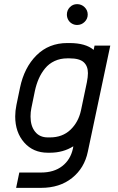

<svg xmlns="http://www.w3.org/2000/svg" viewBox="-20 -718 565 918"><path d="M299.8 -648.4Q299.8 -668.9 314 -683.6Q328.1 -698.2 348.6 -698.2Q369.6 -698.2 384.5 -683.6Q399.4 -668.9 399.4 -648.4Q399.4 -627.9 384.5 -613.3Q369.6 -598.6 348.6 -598.6Q335.4 -598.6 324 -605.2Q312.5 -611.8 306.2 -623.3Q299.8 -634.8 299.8 -648.4ZM147 -284.2 129.9 -200.7Q126 -182.6 126 -160.6Q126 -115.7 147.7 -88.4Q169.4 -61 208.5 -61H218.8Q278.3 -61 316.7 -97.4Q355 -133.8 367.2 -190.4L395.5 -325.2Q400.4 -350.6 400.4 -368.2Q400.4 -402.3 380.1 -420.7Q359.9 -439 312 -439H301.8Q268.6 -439 241.2 -426.3Q213.9 -413.6 195.6 -391.1Q177.2 -368.7 165.5 -342Q153.8 -315.4 147 -284.2ZM301.8 -512.2H312Q389.2 -512.2 427.7 -479.5L432.1 -500H507.3L399.9 7.3Q383.8 85.4 324.7 132.8Q265.6 180.2 176.3 180.2H57.1L72.3 106.9H176.3Q237.8 106.9 277.3 76.4Q316.9 45.9 328.6 -7.3L330.6 -18.6Q281.7 12.2 218.8 12.2H208.5Q138.7 12.2 95.7 -36.6Q52.7 -85.4 52.7 -161.6Q52.7 -187.5 58.6 -216.3L75.7 -298.8Q95.7 -395 154.5 -453.6Q213.4 -512.2 301.8 -512.2Z"/></svg>

Font: Anka/Coder Condensed
Style: Italic
Weight: 400
Width: 4
Italic angle: -12°
Monospace: yes
Version: Version 001.100